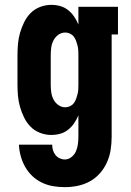

<svg xmlns="http://www.w3.org/2000/svg" viewBox="-20 -548 540 791"><path d="M247 223Q223 223 199 219Q175 215 153 204.5Q131 194 113.5 177.5Q96 161 84 140Q72 119 65.5 95.5Q59 72 58 48H195Q195 59 198 70Q201 81 208 90Q215 99 225.5 104Q236 109 247 109Q262 109 274.5 99Q287 89 293 75Q299 61 301 45.5Q303 30 303 15V-73Q296 -56 285.5 -40.5Q275 -25 260.5 -13.5Q246 -2 228 3Q210 8 191 8Q168 8 145.5 -0.5Q123 -9 106.5 -25.5Q90 -42 79.5 -63.5Q69 -85 62.5 -107.5Q56 -130 54 -153.5Q52 -177 52 -200V-320Q52 -343 54 -366.5Q56 -390 62.5 -412.5Q69 -435 79.5 -456.5Q90 -478 106.5 -494.5Q123 -511 145.5 -519.5Q168 -528 191 -528Q210 -528 228 -523Q246 -518 260.5 -506.5Q275 -495 285.5 -479.5Q296 -464 303 -447V-520H466V-406H440V15Q440 42 436 68.5Q432 95 421 120Q410 145 392 165.5Q374 186 350.5 199Q327 212 300.5 217.5Q274 223 247 223ZM249 -106Q259 -106 268.5 -110.5Q278 -115 284 -123Q290 -131 293.5 -140.5Q297 -150 299.5 -160Q302 -170 302.5 -180Q303 -190 303 -200V-320Q303 -330 302.5 -340Q302 -350 299.5 -360Q297 -370 293.5 -379.5Q290 -389 284 -397Q278 -405 268.5 -409.5Q259 -414 249 -414Q233 -414 220 -404.5Q207 -395 200 -381Q193 -367 191 -351.5Q189 -336 189 -320V-200Q189 -184 191 -168.5Q193 -153 200 -139Q207 -125 220 -115.5Q233 -106 249 -106Z"/></svg>

Font: Iosevka Curly Slab Heavy
Style: Regular
Weight: 900
Monospace: yes
Designer: Belleve Invis
Foundry: Belleve Invis
Version: Version 22.1.2; ttfautohint (v1.8.4)